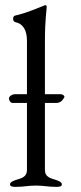

<svg xmlns="http://www.w3.org/2000/svg" viewBox="-20 -725 315 748"><path d="M217 -358H155V-562C155 -652 162 -686 162 -698C162 -701 160 -705 157 -705C155 -705 153 -704 151 -703C119 -691 89 -676 38 -664C34 -663 31 -658 31 -652C31 -646 34 -640 39 -639C72 -632 85 -605 85 -566V-358H39C27 -358 15 -350 15 -341C15 -335 20 -324 29 -324H85V-62C85 -35 62 -30 42 -24C31 -20 19 -16 19 -6C19 2 32 3 39 3C78 3 85 -2 120 -2C155 -2 162 3 201 3C208 3 221 2 221 -6C221 -16 209 -20 198 -24C178 -30 155 -35 155 -62V-324H199C214 -324 223 -332 230 -345C230 -346 231 -347 231 -348C231 -353 223 -358 217 -358Z"/></svg>

Font: Garamond-Math
Style: Regular
Weight: 400
Version: Version 2019-08-16